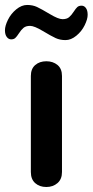

<svg xmlns="http://www.w3.org/2000/svg" viewBox="-59 -745 372 771"><path d="M64.9 -54.2V-439.9Q64.9 -468.8 82.5 -483.9Q100.1 -499 127 -499Q153.8 -499 171.9 -484.1Q189.9 -469.2 189.9 -439.9V-54.2Q189.9 -25.4 171.9 -9.8Q153.8 5.9 127 5.9Q100.1 5.9 82.5 -9.5Q64.9 -24.9 64.9 -54.2ZM112.8 -620.6Q78.6 -641.1 61.8 -641.1Q44.9 -641.1 35.4 -633.1Q25.9 -625 17.1 -611.3Q8.3 -597.7 2.2 -592.3Q-3.9 -586.9 -14.2 -586.9Q-24.4 -586.9 -31.7 -596.4Q-39.1 -606 -39.1 -623.5Q-39.1 -641.1 -27.1 -665.5Q-15.1 -689.9 6.3 -707.5Q27.8 -725.1 50 -725.1Q72.3 -725.1 89.6 -717Q106.9 -709 141.1 -688.5Q175.3 -668 192.1 -668Q209 -668 218.5 -676Q228 -684.1 236.8 -697.8Q245.6 -711.4 251.7 -716.8Q257.8 -722.2 268.6 -722.2Q279.3 -722.2 286.1 -712.6Q293 -703.1 293 -685.5Q293 -668 281 -643.6Q269 -619.1 247.6 -601.6Q226.1 -584 204.1 -584Q182.1 -584 164.6 -592Q147 -600.1 112.8 -620.6Z"/></svg>

Font: Nunito-Bold
Style: Bold
Weight: 700
Designer: Vernon Adams
Foundry: newtypography
Version: Version 3.000